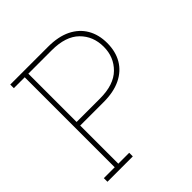

<svg xmlns="http://www.w3.org/2000/svg" viewBox="-190 -852 993 993"><g transform="rotate(-45 306.5 -355.5)"><path d="M140.6 -26.4H220.2V0H34.7V-26.4H114.3V-684.6H34.7V-710.9H312Q385.7 -710.9 437 -686Q488.3 -660.6 514.9 -615Q541.5 -569.3 541.5 -508.3Q541.5 -446.3 515.1 -400.9Q488.3 -355 437 -330.1Q385.7 -305.2 312 -305.2H140.6ZM312 -684.6H140.6V-331.5H312Q413.1 -331.5 464.1 -381.8Q515.1 -432.1 515.1 -507.3Q515.1 -584.5 464.4 -634.5Q413.6 -684.6 312 -684.6Z"/></g></svg>

Font: Suwannaphum Thin
Style: Regular
Weight: 100
Designer: Danh Hong
Version: Version 8.002; ttfautohint (v1.8.3)